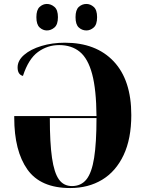

<svg xmlns="http://www.w3.org/2000/svg" viewBox="-20 -941 735 971"><path d="M335 10Q185 10 118.5 -84Q52 -178 52 -346V-354H468Q467 -488 446 -566.5Q425 -645 383.5 -679Q342 -713 279 -713Q220 -713 172 -678Q124 -643 96 -557Q69 -564 69 -600Q69 -635 102 -663.5Q135 -692 189.5 -708.5Q244 -725 308 -725Q466 -725 555 -630.5Q644 -536 644 -359Q644 -239 605 -156.5Q566 -74 496.5 -32Q427 10 335 10ZM344 0Q390 0 417 -33.5Q444 -67 456 -142.5Q468 -218 468 -344H232Q232 -218 243 -142.5Q254 -67 278 -33.5Q302 0 344 0ZM417 -787Q395 -787 378.5 -802Q362 -817 362 -854Q362 -891 378.5 -906Q395 -921 417 -921Q437 -921 454 -906Q471 -891 471 -854Q471 -817 454 -802Q437 -787 417 -787ZM217 -787Q197 -787 180.5 -802Q164 -817 164 -854Q164 -891 180.5 -906Q197 -921 217 -921Q238 -921 255.5 -906Q273 -891 273 -854Q273 -817 255.5 -802Q238 -787 217 -787Z"/></svg>

Font: Noto Serif Display SemiCondensed ExtraBold
Style: Regular
Weight: 800
Width: 4
Designer: Monotype Design Team
Foundry: Monotype Imaging Inc.
Version: Version 2.009